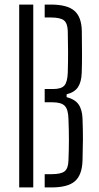

<svg xmlns="http://www.w3.org/2000/svg" viewBox="-20 -820 433 840"><path d="M64 0V-800H125.5V0ZM175.5 0V-58H205.5Q247.5 -58 263 -70.8Q278.5 -83.5 279.5 -117.5Q281.5 -167.5 281.5 -208.8Q281.5 -250 279.5 -300Q278.5 -341.5 263.2 -357Q248 -372.5 209 -372.5H175.5V-430.5H212Q248.5 -430.5 261.8 -446Q275 -461.5 276.5 -501.5Q278 -551.5 277.8 -593.2Q277.5 -635 276.5 -684.5Q275.5 -718 259.8 -730.8Q244 -743.5 202.5 -743.5H175.5V-800H202.5Q274 -800 305.5 -772.8Q337 -745.5 338 -683Q338.5 -624.5 338.8 -582.8Q339 -541 337.5 -500.5Q336 -461 321 -438.5Q306 -416 271.5 -407.5V-395Q307.5 -386 323.5 -363.5Q339.5 -341 341 -301.5Q343 -250.5 342.8 -209Q342.5 -167.5 341 -117Q339 -54.5 307.8 -27.2Q276.5 0 205.5 0Z"/></svg>

Font: Big Shoulders Stencil Text Light
Style: Regular
Weight: 300
Designer: Patric King
Foundry: XO Type Co
Version: Version 1.000